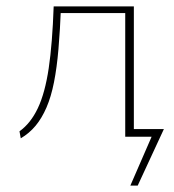

<svg xmlns="http://www.w3.org/2000/svg" viewBox="-20 -428 546 601"><path d="M394 0V-24H493L481 0ZM388 153 465 -24H493L411 153ZM45 5 41 -17Q76 -42 98.5 -89.5Q121 -137 132.5 -214.5Q144 -292 148 -408H171Q168 -333 163 -274.5Q158 -216 149 -170.5Q140 -125 125.5 -91.5Q111 -58 91.5 -34.5Q72 -11 45 5ZM372 0V-408H399V0ZM162 -387V-408H384V-387Z"/></svg>

Font: Ysabeau Office Thin
Style: Regular
Weight: 250
Designer: Christian Thalmann (Catharsis Fonts)
Version: Version 2.001;gftools[0.9.30]; featfreeze: tnum,lnum,ss02